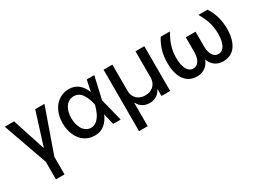

<svg xmlns="http://www.w3.org/2000/svg" viewBox="-40 -1154 2634 1969"><g transform="rotate(-30 1277.0 -169.0)"><path d="M131.8 -530.3 258.8 -139.6 381.8 -530.3H491.2L307.6 -8.8V199.2H206.1V-8.8L21.5 -530.3Z M552.7 -265.6Q552.7 -344.2 582.3 -406.2Q611.8 -468.3 663.6 -502.7Q715.3 -537.1 780.3 -537.1Q847.2 -537.1 892.3 -500.7Q937.5 -464.4 962.9 -399.4H964.4L992.2 -530.3H1081.1L1021 -265.1L1087.9 0H999L968.3 -128.9H966.8Q939.9 -64.5 893.3 -26.9Q846.7 10.7 778.3 10.7Q711.9 10.7 660.6 -24.2Q609.4 -59.1 581.1 -122.1Q552.7 -185.1 552.7 -265.6ZM783.2 -78.1Q826.2 -78.1 857.4 -108.2Q888.7 -138.2 907.2 -179.9Q925.8 -221.7 935.5 -263.7L936 -265.1L935.5 -266.6Q921.4 -337.9 886.7 -393.1Q852.1 -448.2 788.1 -448.2Q749 -448.2 719 -425Q689 -401.9 672.6 -360.1Q656.2 -318.4 656.2 -264.6Q656.2 -211.9 672.1 -169.2Q688 -126.5 716.8 -102.3Q745.6 -78.1 783.2 -78.1Z M1191.4 -530.3H1295.9V-220.7Q1295.9 -181.6 1312.7 -151.4Q1329.6 -121.1 1360.6 -104.5Q1391.6 -87.9 1432.6 -87.9Q1473.1 -87.9 1504.2 -104.5Q1535.2 -121.1 1552.2 -151.4Q1569.3 -181.6 1569.3 -220.7V-530.3H1673.8V0H1571.3V-78.1H1566.4Q1547.9 -39.1 1512.2 -18.1Q1476.6 2.9 1432.6 2.9Q1388.2 2.9 1352.8 -17.8Q1317.4 -38.6 1297.9 -78.1H1293.9V197.3H1191.4Z M1896.5 -262.7Q1896.5 -206.1 1908.4 -164.8Q1920.4 -123.5 1942.6 -101.8Q1964.8 -80.1 1996.1 -80.1Q2038.6 -80.1 2063.2 -118.4Q2087.9 -156.7 2087.9 -227.5V-396.5H2203.1V-227.5Q2203.1 -157.2 2227.5 -118.7Q2252 -80.1 2293.9 -80.1Q2325.2 -80.1 2347.4 -101.8Q2369.6 -123.5 2381.6 -164.8Q2393.6 -206.1 2393.6 -262.7Q2393.6 -330.1 2376.7 -390.9Q2359.9 -451.7 2314.5 -530.3H2422.9Q2499 -410.2 2499 -263.7Q2499 -176.8 2475.3 -115.2Q2451.7 -53.7 2407.5 -22Q2363.3 9.8 2301.8 9.8Q2245.1 9.8 2205.6 -18.1Q2166 -45.9 2145.5 -99.1Q2125 -45.9 2085.2 -18.1Q2045.4 9.8 1988.3 9.8Q1927.2 9.8 1883.1 -22Q1838.9 -53.7 1815.4 -115.2Q1792 -176.8 1792 -263.7Q1792 -412.6 1868.2 -530.3H1976.6Q1931.6 -450.7 1914.1 -389.6Q1896.5 -328.6 1896.5 -262.7Z"/></g></svg>

Font: Pretendard Std Medium
Style: Regular
Weight: 500
Designer: Base glyphs from Inter by Rasmus Andersson; Hangeul glyphs from Noto Sans CJK(Source Han Sans) by Jang Soo-young and Kan
Foundry: Kil Hyung-jin
Version: Version 1.309